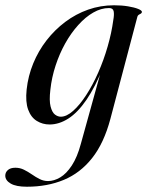

<svg xmlns="http://www.w3.org/2000/svg" viewBox="-91 -463 558 728"><path d="M327.5 -12Q303 80 258.2 136.5Q213.5 193 151 219Q88.5 245 11 245Q-30 245 -50.5 233Q-71 221 -71 203Q-71 190.5 -61.2 181.8Q-51.5 173 -32.5 173Q-15.5 173 -0.2 180.5Q15 188 29.8 198.2Q44.5 208.5 59.5 216Q74.5 223.5 91 223.5Q114 223.5 137.5 209.5Q161 195.5 181.5 164.2Q202 133 215.5 82.5L297 -211.5L301 -210Q270 -133 236.8 -84.5Q203.5 -36 168.2 -13.5Q133 9 97 9Q70.5 9 48.5 -4.5Q26.5 -18 15.8 -47.2Q5 -76.5 10 -123.5Q15.5 -175 35 -222.5Q54.5 -270 85.5 -310Q116.5 -350 156.5 -380Q196.5 -410 243.2 -426.5Q290 -443 341.5 -443Q370.5 -443 394.5 -439Q418.5 -435 432.8 -429.2Q447 -423.5 447 -418Q447 -413.5 443.2 -411.5Q439.5 -409.5 435.5 -407.2Q431.5 -405 430 -400ZM100 -123Q95 -81.5 100.8 -59.2Q106.5 -37 117.2 -28.8Q128 -20.5 139.5 -20.5Q161.5 -20.5 186.5 -42.8Q211.5 -65 236 -102.8Q260.5 -140.5 281.5 -188Q302.5 -235.5 317.2 -286.8Q332 -338 338.5 -386.5Q342.5 -408 340 -420.2Q337.5 -432.5 322.5 -432.5Q292.5 -432.5 262.8 -415.5Q233 -398.5 205.8 -368.2Q178.5 -338 156.5 -298.8Q134.5 -259.5 119.8 -214.5Q105 -169.5 100 -123Z"/></svg>

Font: Fraunces 120pt
Style: Italic
Weight: 400
Italic angle: -16°
Version: Version 1.000;[b76b70a41]